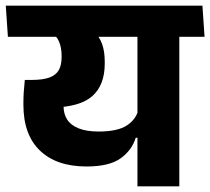

<svg xmlns="http://www.w3.org/2000/svg" viewBox="-44 -661 745 681"><path d="M592 -568H443.5V0H592ZM412.5 -530.5H681.5L674 -641H404.5ZM-23.5 -641 -16 -530.5H633L625 -641ZM287.5 -551.5H132.5Q156 -535.5 165.2 -514Q174.5 -492.5 174.5 -462.5V-458Q174.5 -430.5 164.8 -412.8Q155 -395 131.8 -386.2Q108.5 -377.5 68 -377.5H44L91 -278L141.5 -279.5Q240 -281.5 283.8 -320.5Q327.5 -359.5 327.5 -435.5V-442.5Q327.5 -479 318 -505.2Q308.5 -531.5 287.5 -551.5ZM39 -296.5V-289.5Q39 -183 97.8 -126.8Q156.5 -70.5 263 -70.5Q343 -70.5 383.2 -99Q423.5 -127.5 437.5 -172.5H452.5L447 -272Q438 -236.5 405 -215.5Q372 -194.5 306 -194.5Q262.5 -194.5 234.8 -205.8Q207 -217 194.2 -237Q181.5 -257 181.5 -283.5V-344L44 -377.5Q41.5 -352.5 40.2 -333.5Q39 -314.5 39 -296.5Z"/></svg>

Font: Anek Devanagari Medium
Style: Bold
Weight: 700
Version: Version 1.003